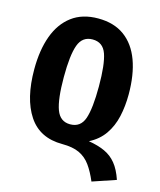

<svg xmlns="http://www.w3.org/2000/svg" viewBox="-131 -822 911 1092"><g transform="rotate(15 325.0 -276.0)"><path d="M589.2 -355.9Q589.2 -286.2 575.4 -224.9Q561.5 -163.6 528.7 -116.4Q495.9 -69.2 439.5 -40.5Q495.4 -31.3 535.1 -13.1Q574.9 5.1 602.8 39.2Q630.8 73.3 650.3 130.8L512.8 177.4Q490.3 124.1 464.1 87.7Q437.9 51.3 398.7 32.8Q359.5 14.4 297.4 14.4Q164.1 14.4 98.7 -84.4Q33.3 -183.1 33.3 -355.9Q33.3 -468.7 63.8 -552.3Q94.4 -635.9 156.2 -682.3Q217.9 -728.7 310.8 -728.7Q404.1 -728.7 465.9 -683.6Q527.7 -638.5 558.5 -554.9Q589.2 -471.3 589.2 -355.9ZM413.8 -355.9Q413.8 -486.2 392.8 -545.6Q371.8 -605.1 310.8 -605.1Q250.8 -605.1 229 -545.4Q207.2 -485.6 207.2 -355.9Q207.2 -225.6 229.5 -165.6Q251.8 -105.6 310.8 -105.6Q372.3 -105.6 393.1 -165.9Q413.8 -226.2 413.8 -355.9Z"/></g></svg>

Font: Fira Code
Style: Bold
Weight: 700
Monospace: yes
Designer: Carrois Corporate, Edenspiekermann AG, Nikita Prokopov
Foundry: Carrois Corporate, Edenspiekermann AG, Nikita Prokopov
Version: Version 6.000; ttfautohint (v1.8.2) -l 8 -r 50 -G 200 -x 14 